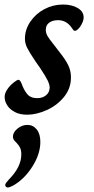

<svg xmlns="http://www.w3.org/2000/svg" viewBox="-23 -496 414 847"><path d="M-2 -61Q-5 -79 7 -98.5Q19 -118 40 -134Q53 -144 58 -144Q62 -144 65.5 -139.5Q69 -135 72 -128Q82 -99 97 -81Q112 -63 141 -63Q165 -63 180.5 -76Q196 -89 196 -110Q196 -123 187 -141.5Q178 -160 154 -196L133 -226Q106 -266 96.5 -285.5Q87 -305 87 -325Q87 -365 110.5 -400Q134 -435 172.5 -455.5Q211 -476 255 -476Q294 -476 320 -460.5Q346 -445 346 -419Q346 -400 329 -376Q316 -360 308 -360Q304 -360 302 -362Q300 -364 297.5 -367.5Q295 -371 293 -374Q270 -407 233 -407Q209 -407 194 -396Q179 -385 179 -365Q179 -350 187 -336.5Q195 -323 212 -302L229 -280L252 -250Q272 -223 281 -201.5Q290 -180 290 -154Q290 -106 259.5 -68.5Q229 -31 183.5 -10.5Q138 10 97 10Q64 10 42 -2Q20 -14 9.5 -30.5Q-1 -47 -2 -61ZM0 320Q0 316 4 310.5Q8 305 16 296Q71 241 71 185Q71 166 65 154.5Q59 143 48 132Q34 120 34 107Q34 88 54 71.5Q74 55 98 55Q123 55 139 75Q155 95 155 130Q155 183 120 238.5Q85 294 36 322Q20 331 11 331Q6 331 3 327.5Q0 324 0 320Z"/></svg>

Font: Charm
Style: Bold
Weight: 700
Designer: Katatrad Aksorn Co.,Ltd.
Foundry: Cadson Demak Co.,Ltd.
Version: Version 1.001